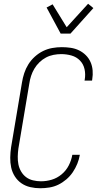

<svg xmlns="http://www.w3.org/2000/svg" viewBox="-20 -994 540 1022"><path d="M194 8Q167 8 141 2Q115 -4 94 -18.5Q73 -33 59 -55Q45 -77 39.5 -102.5Q34 -128 34.5 -155.5Q35 -183 39 -210L97 -555Q101 -580 109 -604.5Q117 -629 131 -651.5Q145 -674 165.5 -692.5Q186 -711 209.5 -722.5Q233 -734 258.5 -738.5Q284 -743 309 -743Q333 -743 356.5 -739.5Q380 -736 400.5 -726Q421 -716 437 -700Q453 -684 462 -663.5Q471 -643 473 -619.5Q475 -596 471 -572L470 -565H430L431 -570Q436 -599 430 -626Q424 -653 405.5 -672Q387 -691 360.5 -698.5Q334 -706 306 -706Q286 -706 265 -702Q244 -698 225 -688Q206 -678 190 -662.5Q174 -647 163 -628.5Q152 -610 145.5 -590Q139 -570 136 -549L78 -204Q75 -183 74.5 -161Q74 -139 78 -119Q82 -99 92.5 -81Q103 -63 119 -51Q135 -39 156 -34Q177 -29 198 -29Q227 -29 255.5 -37.5Q284 -46 308 -66Q332 -86 346 -113.5Q360 -141 365 -170H405Q401 -146 391.5 -122.5Q382 -99 367.5 -77.5Q353 -56 333 -39Q313 -22 290.5 -11Q268 0 243 4Q218 8 194 8ZM303 -815 228 -954 260 -971 335 -849 449 -974 477 -951 355 -815Z"/></svg>

Font: Iosevka Extralight Oblique
Style: Regular
Weight: 200
Italic angle: -9°
Monospace: yes
Designer: Belleve Invis
Foundry: Belleve Invis
Version: Version 32.5.0; ttfautohint (v1.8.4)